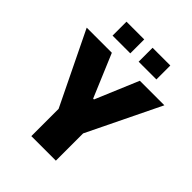

<svg xmlns="http://www.w3.org/2000/svg" viewBox="-245 -1010 1140 1140"><g transform="rotate(45 325.0 -440.0)"><path d="M222 0V-229L-1 -688H210L324 -417H331L445 -688H651L428 -229V0ZM141 -763V-880H290V-763ZM360 -763V-880H509V-763Z"/></g></svg>

Font: Saira ExtraBold
Style: Regular
Weight: 800
Designer: Hector Gatti with collaboration of the Omnibus-Type team
Foundry: Omnibus-Type
Version: Version 1.100; ttfautohint (v1.8.3)